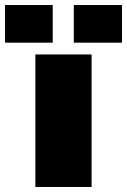

<svg xmlns="http://www.w3.org/2000/svg" viewBox="-81 -745 506 765"><path d="M60 0V-528H284V0ZM-61 -575V-725H129V-575ZM213 -575V-725H405V-575Z"/></svg>

Font: Archivo Expanded Black
Style: Regular
Weight: 900
Width: 7
Designer: Hector Gatti
Foundry: Omnibus-Type
Version: Version 2.001